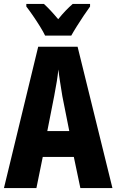

<svg xmlns="http://www.w3.org/2000/svg" viewBox="-20 -950 588 970"><path d="M386 0 353 -157H196L164 0H0L173 -714H372L548 0ZM295 -464Q289 -501 283.5 -536Q278 -571 275 -599Q269 -542 254 -466L219 -288H330ZM208 -770Q199 -789 182 -816.5Q165 -844 146 -871.5Q127 -899 113 -917V-930H202Q233 -902 274 -853Q295 -879 312.5 -897Q330 -915 347 -930H435V-917Q421 -898 403 -871Q385 -844 368 -817Q351 -790 340 -770Z"/></svg>

Font: Noto Sans ExtraCondensed ExtraBold
Style: Regular
Weight: 800
Width: 2
Designer: Monotype Design Team
Foundry: Monotype Imaging Inc.
Version: Version 2.013; ttfautohint (v1.8.4.7-5d5b)